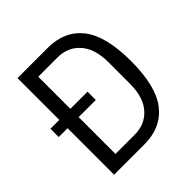

<svg xmlns="http://www.w3.org/2000/svg" viewBox="-186 -840 981 981"><g transform="rotate(-45 305.0 -349.0)"><path d="M86 -336H22V-396H86V-698H305Q426 -698 492 -614.5Q558 -531 558 -349Q558 -167 492 -83.5Q426 0 305 0H86ZM305 -70Q380 -70 426 -122Q472 -174 472 -271V-427Q472 -524 426 -576Q380 -628 305 -628H166V-396H290V-336H166V-70Z"/></g></svg>

Font: IBM Plex Sans Condensed
Style: Regular
Weight: 400
Width: 3
Designer: Mike Abbink, Paul van der Laan, Pieter van Rosmalen
Foundry: Bold Monday
Version: Version 1.1